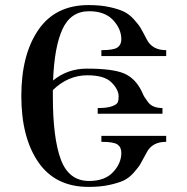

<svg xmlns="http://www.w3.org/2000/svg" viewBox="-20 -731 743 761"><path d="M560.5 -125C574.9 -154.3 600.9 -168.9 638.7 -168.9V-192.4H381.8V-168.9C414.4 -168.9 435.7 -165.4 445.8 -158.2C455.9 -151 460.9 -140 460.9 -125C460.9 -97.7 450 -72.3 428.2 -48.8C406.4 -25.4 374.7 -13.7 333 -13.7C279.6 -13.7 242.4 -42 221.2 -98.6C200 -155.3 189.5 -238.9 189.5 -349.6V-374C229.8 -413.1 275.4 -432.6 326.2 -432.6C371.1 -432.6 403 -423.2 421.9 -404.3C440.8 -385.4 450.2 -366.9 450.2 -348.6C450.2 -338.2 448.9 -330.2 446.3 -324.7C443.7 -319.2 436 -314.1 423.3 -309.6C410.6 -305 391.9 -302.7 367.2 -302.7V-280.3H624V-302.7C611 -302.7 599.6 -304.7 589.8 -308.6C580.1 -312.5 571.9 -319 565.4 -328.1C558.9 -337.2 554.5 -343.6 552.2 -347.2C550 -350.7 546.5 -357.7 542 -368.2C525.1 -403.3 501.6 -427.2 471.7 -439.9C441.7 -452.6 392.6 -459 324.2 -459C273.4 -459 228.8 -443.4 190.4 -412.1C193.7 -501.3 206.2 -569.3 228 -616.2C249.8 -663.1 284.8 -686.5 333 -686.5C374.7 -686.5 406.4 -674.8 428.2 -651.4C450 -627.9 460.9 -602.5 460.9 -575.2C460.9 -560.9 455.9 -550.1 445.8 -543C435.7 -535.8 414.4 -532.2 381.8 -532.2V-508.8H638.7V-532.2C601.6 -532.2 575.8 -546.5 561.5 -575.2C551.8 -594.1 543.9 -608.6 538.1 -618.7C532.2 -628.7 523.1 -640.6 510.7 -654.3C498.4 -668 485 -678.2 470.7 -685.1C456.4 -691.9 437.3 -697.9 413.6 -703.1C389.8 -708.3 362.3 -710.9 331.1 -710.9C243.2 -710.9 176.8 -678.1 131.8 -612.3C86.9 -546.5 64.5 -459.3 64.5 -350.6C64.5 -241.2 86.9 -153.8 131.8 -88.4C176.8 -22.9 243.2 9.8 331.1 9.8C362.3 9.8 389.8 7.2 413.6 2C437.3 -3.3 456.2 -9.1 470.2 -15.6C484.2 -22.1 497.6 -32.6 510.3 -46.9C522.9 -61.2 531.9 -72.9 537.1 -82C542.3 -91.1 550.1 -105.5 560.5 -125Z"/></svg>

Font: TriodPostnaja
Style: Medium
Weight: 500
Version: 20110805; ttfautohint (v0.96) -l 8 -r 50 -G 200 -x 14 -w "G"